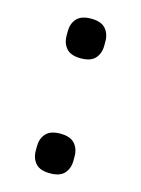

<svg xmlns="http://www.w3.org/2000/svg" viewBox="-90 -584 477 650"><g transform="rotate(15 149.0 -259.0)"><path d="M149 12Q114 12 98.5 -5.5Q83 -23 83 -50V-65Q83 -92 98.5 -109.5Q114 -127 149 -127Q184 -127 199.5 -109.5Q215 -92 215 -65V-50Q215 -23 199.5 -5.5Q184 12 149 12ZM149 -391Q114 -391 98.5 -408.5Q83 -426 83 -453V-468Q83 -495 98.5 -512.5Q114 -530 149 -530Q184 -530 199.5 -512.5Q215 -495 215 -468V-453Q215 -426 199.5 -408.5Q184 -391 149 -391Z"/></g></svg>

Font: IBM Plex Sans KR Text
Style: Regular
Weight: 450
Designer: Mike Abbink; Paul van der Laan; Pieter van Rosmalen; Wujin Sim; Chorong Kim; Dohee Lee;
Foundry: Sandoll Inc.
Version: Version 1.001